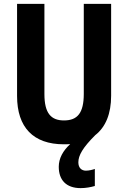

<svg xmlns="http://www.w3.org/2000/svg" viewBox="-20 -734 660 990"><path d="M384 103C384 67 407 27 471 -37C525 -79 553 -148 553 -240V-714H412V-250C412 -152 380 -113 310 -113C243 -113 209 -150 209 -249V-714H68V-239C68 -77 152 10 309 10C320 10 331 10 342 9C305 43 283 82 283 126C283 194 321 236 396 236C422 236 449 231 469 225V137C459 141 439 146 423 146C401 146 384 132 384 103Z"/></svg>

Font: Noto Sans Armenian Condensed
Style: Bold
Weight: 700
Width: 3
Designer: Monotype Design Team
Foundry: Monotype Imaging Inc.
Version: Version 2.008